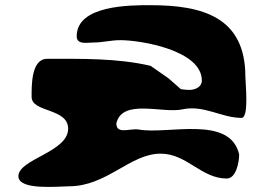

<svg xmlns="http://www.w3.org/2000/svg" viewBox="-20 -809 1021 741"><path d="M561 -555C432 -585 294 -582 162 -582C100 -582 102 -478 102 -435C102 -374 243 -393 243 -312C243 -222 51 -195 51 -129C51 -73 205 -90 246 -90C393 -90 482 -216 600 -216C701 -216 757 -120 855 -120C891 -120 903 -182 903 -213C868 -366 628 -289 516 -309C482 -315 429 -288 429 -333C452 -430 608 -370 684 -387C767 -405 835 -354 912 -354C942 -354 927 -488 927 -513C927 -743 762 -789 561 -789C484 -789 276 -790 276 -669C276 -635 317 -645 342 -645C376 -645 408 -654 444 -654C524 -654 759 -615 759 -498C759 -473 733 -462 711 -462C697 -462 694 -463 678 -465L630 -507Z"/></svg>

Font: CISF Camouflage Kit
Style: Regular
Weight: 400
Designer: Robert Jablonski, Jasper
Foundry: Cannot Into Space Fonts
Version: Version 1.27